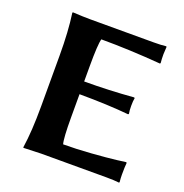

<svg xmlns="http://www.w3.org/2000/svg" viewBox="-119 -756 832 866"><g transform="rotate(20 297.0 -322.5)"><path d="M240.2 -200.2Q240.2 -100.1 248 -73.2Q308.1 -73.2 382.1 -78.6Q456.1 -84 500 -89.4L543.9 -95.2L545.9 -90.8Q543.9 -74.7 543.9 -36.1Q543.9 -18.1 545.9 0L543.9 2.9Q520 0 483.9 0H169.9L85 2.9L84 0Q96.2 -81.1 96.2 -200.2V-444.8Q96.2 -560.1 84 -645L85.9 -647.9Q135.7 -645 169.9 -645H474.1Q510.3 -645 534.2 -647.9L536.1 -645Q534.2 -622.1 534.2 -609.9Q534.2 -585 536.1 -568.8L534.2 -564.9Q382.3 -577.1 248 -577.1Q240.2 -550.3 240.2 -444.8V-372.1Q359.4 -372.1 477.1 -381.8L480 -378.9Q477.1 -365.7 477.1 -341.8Q477.1 -317.9 480 -304.2L477.1 -300.8Q377.9 -310.5 240.2 -311Z"/></g></svg>

Font: Linux Biolinum O
Style: Bold
Weight: 700
Designer: Philipp H. Poll
Foundry: Philipp H. Poll
Version: Version 1.3.2